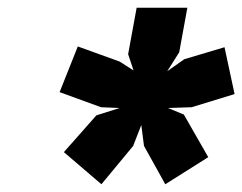

<svg xmlns="http://www.w3.org/2000/svg" viewBox="-20 -745 626 496"><path d="M242 -269 145 -352 229 -447 289 -466 241 -468 134 -507 181 -625 289 -586 325 -563 311 -605 333 -725H464L443 -610L412 -561L456 -592L560 -623L586 -502L475 -468L414 -466L455 -449L518 -339L407 -269L352 -368L345 -422L324 -368Z"/></svg>

Font: Overpass Black
Style: Italic
Weight: 900
Italic angle: -10°
Designer: Delve Withrington, Dave Bailey, Thomas Jockin
Foundry: Delve Fonts LLC
Version: Version 4.000